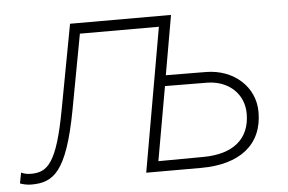

<svg xmlns="http://www.w3.org/2000/svg" viewBox="-65 -579 965 644"><g transform="rotate(-5 417.5 -257.0)"><path d="M16 6C89 6 136 -23 175 -231L222 -484H488L403 0H588C718 0 796 -60 796 -170C796 -255 726 -318 633 -319L497 -320L532 -520H192L139 -236C106 -57 73 -30 18 -30C6 -30 -5 -32 -15 -37L-22 -1C-11 3 2 6 16 6ZM447 -35 491 -284 633 -283C705 -282 756 -235 756 -168C756 -83 699 -36 597 -36Z"/></g></svg>

Font: Fixel Display ExtraLight
Style: Italic
Weight: 200
Italic angle: -10°
Designer: AlfaBravo + MacPaw
Foundry: Kyrylo Tkachov, Marchela Mozhyna, Serhii Makarenko, Maria Weinstein, Zakhar Kryvoshyya
Version: Version 1.210;Glyphs 3.2 (3217)